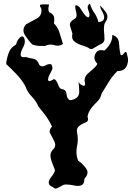

<svg xmlns="http://www.w3.org/2000/svg" viewBox="-20 -1038 757 1083"><path d="M278.3 17.1Q266.6 12.7 260.7 6.8Q254.9 1 254.9 -7.8Q254.9 -23.4 270.5 -41.5Q286.1 -61 290 -76.2Q287.1 -87.9 282.2 -99.1Q277.3 -110.4 273.4 -121.6Q264.6 -144.5 264.6 -163.1Q264.6 -182.6 286.1 -202.1Q293 -214.8 291 -226.1Q289.1 -236.8 283.2 -247.1Q273.4 -266.1 263.7 -284.2Q259.8 -290 259.8 -296.4Q259.8 -309.1 273.4 -323.7Q259.8 -354.5 239.3 -382.8Q218.8 -410.6 197.3 -436.5Q182.6 -469.7 158.2 -494.6Q133.8 -519 122.1 -554.2Q101.6 -589.4 73.2 -619.1Q44.9 -648.9 14.6 -677.2Q17.6 -708.5 29.3 -740.2Q41 -771.5 71.3 -787.1Q73.2 -803.7 85.9 -819.3Q98.6 -835.4 108.4 -832Q113.3 -830.1 116.2 -823.7Q120.1 -814 120.1 -803.2Q120.1 -788.1 107.4 -765.1Q96.7 -744.6 96.7 -731.4Q96.7 -728.5 96.7 -726.1Q97.7 -719.7 104.5 -716.8Q111.3 -713.9 126 -716.3Q148.4 -709.5 169.9 -706.1Q191.4 -702.1 201.2 -672.9Q209 -663.6 219.7 -663.6Q226.6 -663.6 234.4 -668Q249 -676.3 259.8 -676.3Q262.7 -676.3 265.6 -675.8Q270.5 -674.8 273.4 -668.5Q275.4 -662.1 275.4 -647.9Q269.5 -637.2 257.8 -613.3Q251 -598.6 251 -590.3Q251 -585 253.9 -582Q256.8 -579.6 261.7 -581.1Q267.6 -582 276.4 -587.4Q281.2 -591.8 285.2 -591.3Q289.1 -591.3 292 -587.9Q301.8 -578.6 309.6 -555.7Q317.4 -533.7 336.9 -533.7H337.9Q353.5 -526.9 355.5 -506.3Q357.4 -486.3 367.2 -477.5Q371.1 -473.6 377.9 -473.1Q384.8 -472.7 396.5 -478Q426.8 -489.3 426.8 -519.5V-525.9Q426.8 -551.8 422.9 -574.7Q434.6 -557.6 450.2 -554.7Q452.1 -554.2 453.1 -554.2Q460 -554.2 460 -564.5Q460 -571.3 457 -582.5Q457 -605 472.7 -620.6Q489.3 -635.7 504.9 -648.9Q512.7 -655.8 519.5 -663.1Q526.4 -670.4 529.3 -678.2Q512.7 -694.8 512.7 -713.4Q512.7 -723.1 517.6 -733.4Q527.3 -755.4 549.8 -755.4Q558.6 -755.4 568.4 -752.4Q587.9 -768.6 601.6 -792.5Q613.3 -814 613.3 -835.4Q613.3 -838.4 613.3 -841.3Q649.4 -830.1 651.4 -793.5Q653.3 -756.8 660.2 -728.5Q668 -722.7 675.8 -733.4Q683.6 -744.1 688.5 -745.1Q691.4 -745.1 693.4 -742.2Q695.3 -739.3 696.3 -731Q702.1 -714.8 702.1 -699.7Q702.1 -683.1 695.3 -667.5Q682.6 -637.2 644.5 -637.2H642.6Q614.3 -610.4 593.8 -576.2Q573.2 -542.5 552.7 -509.3Q547.9 -483.9 529.3 -465.8Q510.7 -447.8 495.1 -428.2Q487.3 -417.5 481.4 -405.8Q475.6 -394 473.6 -379.4Q476.6 -371.6 476.6 -365.7Q476.6 -352.1 462.9 -347.2Q442.4 -339.8 425.8 -326.7Q418.9 -321.3 416 -313.5Q412.1 -305.2 414.1 -292.5Q418.9 -272 418.9 -251.5Q418.9 -231.9 414.1 -211.4Q411.1 -196.3 411.1 -181.6Q411.1 -156.2 420.9 -131.8Q447.3 -114.3 465.8 -87.4Q473.6 -76.7 473.6 -64.9Q473.6 -47.9 456.1 -29.8Q456.1 -12.7 451.2 -3.9Q446.3 4.4 437.5 7.8Q429.7 10.7 418.9 10.7Q409.2 10.7 396.5 7.8Q374 2.9 356.4 2.9Q354.5 2.9 353.5 2.9Q346.7 2 339.8 4.4Q333 6.8 326.2 11.2Q313.5 18.6 301.8 23.9Q290 29.8 278.3 17.1ZM477.5 -769Q467.8 -773.9 457 -777.3Q445.3 -781.2 433.6 -785.2Q412.1 -793 397.5 -806.2Q386.7 -815.4 386.7 -833.5Q386.7 -840.3 388.7 -848.1Q380.9 -870.6 375 -892.1Q374 -895.5 374 -898.9Q374 -916.5 398.4 -930.2Q412.1 -936.5 412.1 -952.6Q412.1 -959 410.2 -966.8Q404.3 -987.8 404.3 -999Q404.3 -1002.9 405.3 -1005.4Q406.2 -1009.8 411.1 -1008.3Q417 -1007.3 428.7 -997.6Q434.6 -987.8 451.2 -963.4Q467.8 -940.4 477.5 -940.4Q477.5 -940.4 478.5 -940.4Q481.4 -940.9 483.4 -945.3Q485.4 -950.2 484.4 -960.9Q481.4 -971.2 475.6 -989.3Q474.6 -994.1 474.6 -998Q474.6 -1009.8 487.3 -1017.6Q496.1 -987.3 512.7 -964.4Q528.3 -941.9 535.2 -913.1Q552.7 -915.5 559.6 -921.4Q566.4 -927.2 567.4 -935.5V-939Q567.4 -953.1 557.6 -971.2Q545.9 -991.2 543.9 -1007.3Q562.5 -990.2 579.1 -966.3Q585.9 -955.6 585.9 -943.8Q585.9 -930.2 576.2 -915.5Q568.4 -905.3 567.4 -892.6Q565.4 -880.4 566.4 -866.7Q569.3 -835.9 569.3 -818.4Q569.3 -795.9 541 -785.6Q528.3 -778.8 509.8 -767.1Q499 -759.8 489.3 -762.2Q483.4 -763.7 477.5 -769ZM163.1 -786.6Q142.6 -806.6 121.1 -838.9Q112.3 -853 112.3 -867.2Q112.3 -884.8 127 -900.9Q153.3 -914.6 186.5 -933.1Q213.9 -948.2 213.9 -978Q213.9 -984.9 211.9 -992.2Q205.1 -1001 205.1 -1005.9Q205.1 -1013.2 219.7 -1013.2H234.4Q248 -1013.2 256.8 -1012.7Q252.9 -997.1 252.9 -986.8Q252.9 -981.4 253.9 -977.5Q257.8 -966.3 260.7 -967.8Q284.2 -955.6 285.2 -939.9Q286.1 -934.6 286.1 -929.2Q286.1 -918.5 284.2 -906.2Q306.6 -883.8 316.4 -851.1Q326.2 -818.4 335 -790Q321.3 -780.3 305.7 -780.3Q296.9 -780.3 287.1 -783.2Q276.4 -786.6 265.6 -786.6Q249 -786.6 234.4 -778.8H222.7Q214.8 -778.8 198.2 -779.3Q179.7 -780.3 163.1 -786.6Z"/></svg>

Font: Brazier Flame
Style: Regular
Weight: 400
Designer: Walter E Stewart
Version: 0.1